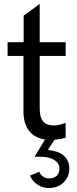

<svg xmlns="http://www.w3.org/2000/svg" viewBox="-20 -702 392 975"><path d="M253.4 64.5Q291.5 73.2 311.8 95.9Q332 118.7 332 152.3Q332 196.3 302.7 224.6Q273.4 252.9 227.1 252.9Q196.8 252.9 170.2 235.4Q143.6 217.8 132.3 189.9L179.7 169.9Q185.1 185.1 198.7 194.6Q212.4 204.1 229 204.1Q253.4 204.1 267.6 190.9Q281.7 177.7 281.7 154.8Q281.7 128.9 258.8 112.5Q235.8 96.2 195.8 94.2Q190.4 94.2 177.2 94Q164.1 93.8 155.8 93.8L208.5 6.3Q155.3 -1.5 127.2 -38.3Q99.1 -75.2 99.1 -136.2V-418H18.6V-487.8H100.1V-622.6L181.6 -682.1V-487.8H313.5V-418H181.6V-149.9Q181.6 -105 199.5 -85Q217.3 -64.9 252.4 -64.9Q282.7 -64.9 313 -78.6L313.5 -3.4Q289.6 5.4 257.3 7.3L223.1 59.6Q240.7 61 253.4 64.5Z"/></svg>

Font: HK Grotesk Medium Legacy
Style: Regular
Weight: 500
Designer: Alfredo Marco Pradil
Foundry: Hanken Design Co.
Version: Version 2.022;PS 002.022;hotconv 1.0.88;makeotf.lib2.5.64775